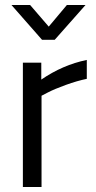

<svg xmlns="http://www.w3.org/2000/svg" viewBox="-20 -752 386 772"><path d="M26 0ZM72 -500H146V-432Q232 -491 329 -511V-435Q290 -427 244.5 -410.5Q199 -394 172 -380L147 -367V0H72ZM101 -732 176 -645 249 -732H324L200 -592H149L26 -732Z"/></svg>

Font: Cairo
Style: Regular
Weight: 400
Designer: Mohamed Gaber, the designers of Titillium
Foundry: Kief Type Foundry
Version: Version 2.009; ttfautohint (v1.5.33-1714) -l 8 -r 50 -G 200 